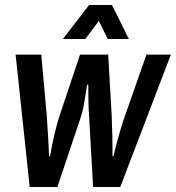

<svg xmlns="http://www.w3.org/2000/svg" viewBox="-20 -743 699 763"><path d="M98 0 42 -526H144L166 -282Q168 -253 170 -218.5Q172 -184 173.5 -157.5Q175 -131 175 -122H179Q179 -122 183.5 -147.5Q188 -173 196.5 -209.5Q205 -246 216 -281L298 -526H410L424 -281Q424 -267 425 -245Q426 -223 426.5 -200Q427 -177 427 -156Q427 -135 427 -122H431Q431 -122 434.5 -138Q438 -154 445 -179Q452 -204 460 -231.5Q468 -259 476 -281L562 -526H659L458 0H350L334 -282Q332 -308 331.5 -336.5Q331 -365 331 -385.5Q331 -406 331 -406H326Q326 -406 322.5 -383Q319 -360 313.5 -328.5Q308 -297 298 -268L208 0ZM230 -588 334 -723H425L492 -588H408L373 -660L319 -588Z"/></svg>

Font: Archivo Narrow SemiBold
Style: Italic
Weight: 600
Italic angle: -8°
Designer: Hector Gatti
Foundry: Omnibus-Type
Version: Version 3.002